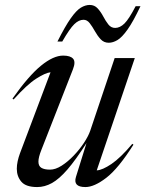

<svg xmlns="http://www.w3.org/2000/svg" viewBox="-20 -747 588 777"><path d="M287.5 -31.5 330 -168Q286.5 -100 253 -61.2Q219.5 -22.5 190.2 -6.2Q161 10 130.5 10Q85 10 66.5 -11.5Q48 -33 48 -64Q48 -78.5 51.5 -94.8Q55 -111 61 -127L184.5 -454.5Q164 -452.5 126.8 -428.8Q89.5 -405 35 -344.5L30.5 -348Q96 -440.5 146 -481.2Q196 -522 235.5 -522Q265 -522 276 -509.2Q287 -496.5 275 -466L147.5 -140.5Q135.5 -110.5 135.5 -93Q135.5 -75 147.5 -67.8Q159.5 -60.5 182.5 -60.5Q204.5 -60.5 229.5 -76.5Q254.5 -92.5 278.2 -117.2Q302 -142 319.8 -169Q337.5 -196 345 -217.5L444 -512H525.5L371.5 -57.5Q394 -58.5 430.8 -83.2Q467.5 -108 515.5 -165L520 -161.5Q459 -65 410.2 -27.5Q361.5 10 325.5 10Q274.5 10 287.5 -31.5ZM548.5 -722Q519 -659.5 496.2 -627.5Q473.5 -595.5 455.2 -584.8Q437 -574 420 -574Q400.5 -574 387.5 -588Q374.5 -602 364.2 -620.5Q354 -639 343.2 -653Q332.5 -667 318 -667Q299 -667 280.5 -649Q262 -631 232 -579H212.5Q244 -641.5 266.5 -673.2Q289 -705 307.2 -716Q325.5 -727 343 -727Q362.5 -727 375.2 -713Q388 -699 397.8 -680.5Q407.5 -662 418.5 -648Q429.5 -634 446 -634Q465.5 -634 483.8 -652Q502 -670 529 -722Z"/></svg>

Font: Newsreader 72pt
Style: Italic
Weight: 400
Italic angle: -17°
Designer: Hugues Gentile
Foundry: Production Type
Version: Version 1.003; ttfautohint (v1.8.3)